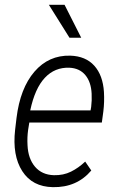

<svg xmlns="http://www.w3.org/2000/svg" viewBox="-20 -770 489 800"><path d="M200.2 9.8Q114.7 8.3 72.8 -56.9Q30.8 -122.1 43 -229.5L48.8 -278.3Q64 -402.3 123.5 -471.4Q183.1 -540.5 272.9 -538.1Q336.9 -536.1 372.8 -496.3Q408.7 -456.5 413.1 -386.7Q415.5 -345.2 410.6 -305.7L404.3 -259.3H102.1L97.2 -229Q92.8 -197.8 94.7 -165Q97.2 -108.9 126 -75.2Q154.8 -41.5 204.6 -40Q244.1 -39.1 275.6 -54.7Q307.1 -70.3 335 -96.7L360.4 -59.6Q299.8 11.7 200.2 9.8ZM269.5 -487.8Q208.5 -490.2 167 -446Q125.5 -401.9 106 -310.1H357.4L359.9 -324.7Q363.3 -351.6 361.8 -379.9Q359.4 -428.7 335.4 -457.3Q311.5 -485.8 269.5 -487.8ZM318.4 -612.8H269.5L183.6 -750H249Z"/></svg>

Font: TypoPRO Roboto
Style: Italic
Weight: 300
Italic angle: -12°
Designer: Google
Version: Version 2.136; 2016